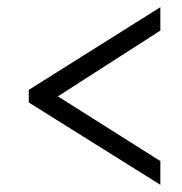

<svg xmlns="http://www.w3.org/2000/svg" viewBox="-20 -625 505 534"><path d="M426 -111 60 -340V-375L426 -605V-540L141 -357L426 -177Z"/></svg>

Font: Noto Serif Condensed
Style: Italic
Weight: 400
Width: 3
Italic angle: -12°
Designer: Monotype Design Team
Foundry: Monotype Imaging Inc.
Version: Version 2.014; ttfautohint (v1.8.4.7-5d5b)